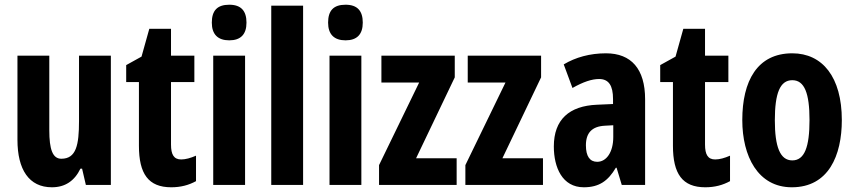

<svg xmlns="http://www.w3.org/2000/svg" viewBox="-20 -784 3625 814"><path d="M450 -548H315V-271C315 -169 303 -111 240 -111C203 -111 189 -151 189 -232V-548H54V-191C54 -65 103 10 200 10C256 10 296 -17 321 -69H328L344 0H450Z M748 -108C717 -108 705 -129 705 -171V-436H804V-548H705V-662H613L580 -544L515 -508V-436H569V-166C569 -47 609 10 706 10C746 10 780 1 811 -16V-124C788 -114 767 -108 748 -108Z M952 -764C901 -764 878 -739 878 -688C878 -638 904 -613 952 -613C1000 -613 1025 -638 1025 -688C1025 -738 1002 -764 952 -764ZM1019 -548H884V0H1019Z M1265 0V-760H1130V0Z M1445 -764C1394 -764 1371 -739 1371 -688C1371 -638 1397 -613 1445 -613C1493 -613 1518 -638 1518 -688C1518 -738 1495 -764 1445 -764ZM1512 -548H1377V0H1512Z M1916 0V-113H1744L1908 -456V-548H1597V-434H1757L1587 -84V0Z M2282 0V-113H2110L2274 -456V-548H1963V-434H2123L1953 -84V0Z M2549 -558C2481 -558 2420 -541 2370 -511L2407 -411C2453 -437 2489 -449 2520 -449C2561 -449 2579 -421 2579 -364V-343L2511 -340C2393 -335 2328 -277 2328 -163C2328 -74 2364 10 2455 10C2520 10 2558 -17 2591 -73H2594L2616 0H2715V-363C2715 -492 2656 -558 2549 -558ZM2544 -251 2580 -253V-203C2580 -139 2551 -98 2512 -98C2481 -98 2464 -121 2464 -168C2464 -221 2490 -248 2544 -251Z M3012 -108C2981 -108 2969 -129 2969 -171V-436H3068V-548H2969V-662H2877L2844 -544L2779 -508V-436H2833V-166C2833 -47 2873 10 2970 10C3010 10 3044 1 3075 -16V-124C3052 -114 3031 -108 3012 -108Z M3549 -275C3549 -457 3467 -558 3339 -558C3190 -558 3127 -440 3127 -275C3127 -122 3193 10 3337 10C3493 10 3549 -125 3549 -275ZM3265 -274C3265 -389 3287 -444 3339 -444C3391 -444 3412 -388 3412 -275C3412 -161 3391 -104 3339 -104C3287 -104 3265 -162 3265 -274Z"/></svg>

Font: Noto Sans Oriya ExtCond Bold
Style: Bold
Weight: 700
Width: 2
Designer: Amélie Bonet and Sol Matas
Foundry: Google LLC
Version: Version 2.006